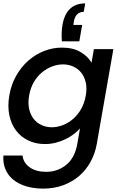

<svg xmlns="http://www.w3.org/2000/svg" viewBox="-21 -841 719 1133"><path d="M344 -597Q342 -625 343 -649.5Q344 -674 348 -696Q371 -821 482 -821L473 -771Q426 -771 415 -715L412 -694H464L447 -597ZM34 -278Q45 -342 74.5 -394Q104 -446 146 -483Q188 -520 239 -540Q290 -560 344 -560Q412 -560 456 -533Q500 -506 519 -471L533 -551H648L550 9Q540 65 513.5 113.5Q487 162 446.5 197Q406 232 352 252Q298 272 234 272Q179 272 134 258.5Q89 245 58 220Q27 195 11.5 159Q-4 123 -1 77H112Q117 120 154.5 146.5Q192 173 252 173Q318 173 369 132.5Q420 92 435 9L451 -83Q435 -65 413 -48.5Q391 -32 365 -19.5Q339 -7 308.5 1Q278 9 244 9Q190 9 146 -12Q102 -33 73.5 -71Q45 -109 34 -161.5Q23 -214 34 -278ZM485 -276Q493 -320 485 -354.5Q477 -389 458 -412.5Q439 -436 411 -448.5Q383 -461 351 -461Q319 -461 287 -449Q255 -437 227 -414Q199 -391 179 -357Q159 -323 151 -278Q143 -233 151 -198Q159 -163 178 -139Q197 -115 225 -102.5Q253 -90 285 -90Q317 -90 349.5 -102.5Q382 -115 409.5 -138.5Q437 -162 457 -196.5Q477 -231 485 -276Z"/></svg>

Font: SVN-Poppins Medium
Style: Italic
Weight: 500
Italic angle: -10°
Designer: Ninad Kale (Devanagari), Jonny Pinhorn (Latin)
Foundry: Indian Type Foundry
Version: Version 3.002 2017; ttfautohint (v1.8.3)